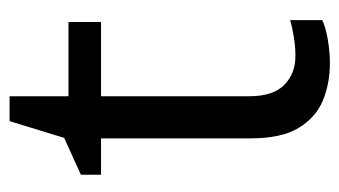

<svg xmlns="http://www.w3.org/2000/svg" viewBox="-174 -525 709 401"><g transform="rotate(-90 180.5 -324.5)"><path d="M264 -62Q284 -62 305 -65.5Q326 -69 339 -73V-6Q325 1 299 5.5Q273 10 249 10Q207 10 171.5 -4.5Q136 -19 114 -55Q92 -91 92 -156V-468H16V-510L93 -545L128 -659H180V-536H335V-468H180V-158Q180 -109 203.5 -85.5Q227 -62 264 -62Z"/></g></svg>

Font: binaryv115
Style: Book
Weight: 400
Designer: Jelle Bosma - Monotype Design Team
Foundry: Monotype Imaging Inc.
Version: Version 2.003